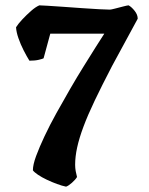

<svg xmlns="http://www.w3.org/2000/svg" viewBox="-20 -586 556 718"><path d="M227 112Q212 109 193 102Q174 95 155 86Q136 77 122 67.5Q108 58 103 51Q103 30 115 -2.5Q127 -35 146.5 -76.5Q166 -118 191 -163Q216 -208 242 -253Q268 -298 293 -338Q318 -378 338 -410Q358 -442 370 -460H168L143 -368Q140 -366 125.5 -362.5Q111 -359 90 -359Q80 -375 68.5 -397.5Q57 -420 49 -443Q41 -466 40 -484Q48 -497 63.5 -513.5Q79 -530 96 -545Q113 -560 127 -566Q132 -566 157.5 -564.5Q183 -563 217.5 -560.5Q252 -558 287.5 -555.5Q323 -553 351.5 -551.5Q380 -550 391 -550Q395 -550 410.5 -554Q426 -558 441.5 -562Q457 -566 461 -566Q472 -560 483.5 -545.5Q495 -531 495 -516L399 -339Q361 -266 334.5 -210.5Q308 -155 292 -112Q276 -69 268.5 -34.5Q261 0 261 30Q261 42 263 53.5Q265 65 268 76Q262 86 249 97.5Q236 109 227 112Z"/></svg>

Font: Texturina 12pt
Style: Bold
Weight: 700
Designer: Guillermo Torres Carreño
Foundry: Omnibus-Type
Version: Version 1.002